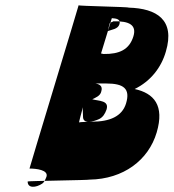

<svg xmlns="http://www.w3.org/2000/svg" viewBox="-20 -725 659 729"><path d="M278.5 -705C279.5 -705 91 -85 92 -85C117 -85 164.5 -80 156.5 -54C152.5 -44 148.1 -33 140.6 -28C116.7 -12 84.8 -9 85 -36C84.6 -38 320.5 -41 320.1 -43C448.8 -45 543.8 -117 574.9 -222C605.4 -325 564.4 -371 491.3 -387C552.5 -417 592.4 -469 609.7 -529C645.7 -650 574.9 -693 468.8 -696C469.7 -699 277.6 -702 278.5 -705ZM389.6 -607 389.9 -608C391.9 -618 393.7 -627 396.8 -637C397.7 -640 409.3 -642 409.9 -644C472.5 -646 499.3 -629 486.5 -587C471.2 -537 433.7 -519 373 -520L363.6 -522L404.6 -656C422.3 -655 439.3 -652 433.5 -633C427.7 -614 404.4 -613 389.6 -607ZM302.9 -353 300.5 -345C300.2 -344 301.2 -344 300.6 -342L297.2 -331C292.7 -313 294.8 -297 295.2 -282C295 -252 334.4 -263 356.5 -273C370.6 -280 378.3 -292 384.5 -309C395.2 -344 356.3 -341 330.4 -348C342.2 -354 361.4 -361 364.6 -378C370.7 -398 358.8 -405 342.7 -408H383.7C448.7 -408 475.9 -389 458.5 -332C443.5 -283 396.4 -263 329.4 -263C327.4 -263 282.1 -262 280.5 -260C277.5 -260 320.1 -406 318.5 -404C315.3 -400 313.8 -395 311.9 -389C308 -376 305.6 -365 302.9 -353Z"/></svg>

Font: Hussar Wojna
Style: 3Obl
Weight: 400
Designer: Robert Jablonski
Foundry: Cannot Into Space Fonts
Version: Version 1.01